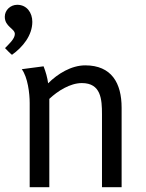

<svg xmlns="http://www.w3.org/2000/svg" viewBox="-44 -782 611 802"><path d="M28 -762C0 -762 -24 -740 -24 -712C-24 -670 18 -663 18 -640C18 -619 -9 -596 -23 -581C-14 -572 -4 -561 6 -553C51 -585 91 -634 91 -691C91 -729 68 -762 28 -762ZM138 -505 47 -493C72 -459 80 -392 80 -352V0H162V-369C197 -402 249 -435 298 -435C378 -435 382 -367 382 -305V0H464V-332C464 -435 422 -509 312 -509C254 -509 197 -474 157 -434C154 -458 147 -482 138 -505Z"/></svg>

Font: Rosario
Style: Regular
Weight: 400
Designer: Hector Gatti
Foundry: Omnibus Type
Version: Version 1.100